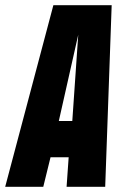

<svg xmlns="http://www.w3.org/2000/svg" viewBox="-59 -721 475 741"><path d="M-39 0 147 -701H372L347 0H198L206 -114H136L108 0ZM168 -254H220L243 -587Z"/></svg>

Font: Georama ExtraCondensed ExtraBold
Style: Italic
Weight: 800
Width: 2
Italic angle: -9°
Designer: Jean-Baptiste Levee
Foundry: Production Type
Version: Version 1.000